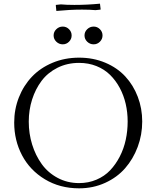

<svg xmlns="http://www.w3.org/2000/svg" viewBox="-20 -1028 857 1056"><path d="M58.1 -354Q58.1 -427.2 84 -492.7Q109.9 -558.1 156 -606.4Q202.1 -654.8 269.3 -682.9Q336.4 -710.9 415 -710.9Q493.2 -710.9 559.1 -683.1Q625 -655.3 669.2 -607.4Q713.4 -559.6 737.8 -495.6Q762.2 -431.6 762.2 -359.9Q762.2 -286.6 737.3 -220Q712.4 -153.3 668.2 -102.8Q624 -52.2 558.1 -22.2Q492.2 7.8 415 7.8Q309.1 7.8 226.8 -42Q144.5 -91.8 101.3 -173.8Q58.1 -255.9 58.1 -354ZM138.2 -358.9Q138.2 -293.5 156.7 -233.4Q175.3 -173.3 209.5 -125.7Q243.7 -78.1 297.1 -49.6Q350.6 -21 415 -21Q466.3 -21 510.5 -39.8Q554.7 -58.6 585.7 -91.3Q616.7 -124 638.9 -167.2Q661.1 -210.4 671.6 -259.3Q682.1 -308.1 682.1 -359.9Q682.1 -409.7 671.4 -456.5Q660.6 -503.4 638.7 -544.4Q616.7 -585.4 585.4 -616.2Q554.2 -647 510.5 -664.6Q466.8 -682.1 415 -682.1Q349.6 -682.1 296.1 -655.3Q242.7 -628.4 208.7 -583.3Q174.8 -538.1 156.5 -480.5Q138.2 -422.9 138.2 -358.9ZM325.2 -881.8Q345.2 -881.8 359.6 -867.4Q374 -853 374 -833Q374 -813 359.6 -798.6Q345.2 -784.2 325.2 -784.2Q304.7 -784.2 289.8 -798.6Q274.9 -813 274.9 -833Q274.9 -853 289.8 -867.4Q304.7 -881.8 325.2 -881.8ZM287.1 -996.1V-1001L314.9 -1003.9Q344.7 -1001 389.2 -1001Q460 -1001 529.8 -1007.8L533.2 -980V-975.1L504.9 -972.2Q475.1 -975.1 431.2 -975.1Q365.2 -975.1 290 -967.8ZM495.1 -881.8Q515.1 -881.8 529.5 -867.4Q543.9 -853 543.9 -833Q543.9 -813 529.5 -798.6Q515.1 -784.2 495.1 -784.2Q474.6 -784.2 459.7 -798.6Q444.8 -813 444.8 -833Q444.8 -853 459.7 -867.4Q474.6 -881.8 495.1 -881.8Z"/></svg>

Font: Dihjauti S
Style: Regular
Weight: 400
Designer: T. Christopher White
Version: Version 3.0.0